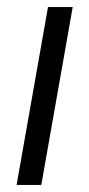

<svg xmlns="http://www.w3.org/2000/svg" viewBox="-20 -524 253 544"><path d="M27 0 116 -504H186L97 0Z"/></svg>

Font: DM Sans Light
Style: Italic
Weight: 300
Italic angle: -10°
Designer: Colophon Foundry, Jonny Pinhorn
Foundry: Colophon Foundry
Version: Version 4.004;gftools[0.9.30]